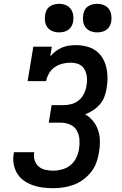

<svg xmlns="http://www.w3.org/2000/svg" viewBox="-20 -980 640 1008"><path d="M259 8Q231 8 203.5 4.5Q176 1 151 -8Q126 -17 105 -32Q84 -47 70.5 -69Q57 -91 52 -118Q47 -145 52 -173Q52 -175 52.5 -177Q53 -179 53 -181H160Q160 -180 159.5 -179Q159 -178 159 -177Q156 -156 162.5 -137Q169 -118 183.5 -105.5Q198 -93 218 -88.5Q238 -84 259 -84Q282 -84 306 -90.5Q330 -97 349.5 -112.5Q369 -128 380 -151Q391 -174 395 -197Q399 -223 397 -248.5Q395 -274 383 -295Q371 -316 348 -326Q325 -336 299 -336H236L251 -428H315Q335 -428 356.5 -434Q378 -440 395 -454.5Q412 -469 421.5 -489Q431 -509 434 -530Q437 -545 437 -560Q437 -575 434 -589Q431 -603 424 -615.5Q417 -628 406 -636Q395 -644 380.5 -647.5Q366 -651 351 -651Q329 -651 307.5 -645.5Q286 -640 267.5 -627.5Q249 -615 237.5 -595Q226 -575 222 -554H125L155 -735H252L244 -684Q257 -699 272.5 -711Q288 -723 306 -730.5Q324 -738 342.5 -740.5Q361 -743 379 -743Q406 -743 433 -736.5Q460 -730 481.5 -715Q503 -700 517 -677.5Q531 -655 537.5 -629Q544 -603 544.5 -575Q545 -547 540 -519Q537 -497 529 -474.5Q521 -452 505.5 -433.5Q490 -415 469.5 -401.5Q449 -388 427 -380Q451 -366 468.5 -344.5Q486 -323 495 -296.5Q504 -270 504.5 -240.5Q505 -211 500 -182Q496 -155 486.5 -128Q477 -101 459 -78Q441 -55 417.5 -37.5Q394 -20 367 -10Q340 0 313 4Q286 8 259 8ZM490 -810Q472 -810 455.5 -816.5Q439 -823 429 -836.5Q419 -850 416.5 -867.5Q414 -885 417 -903Q419 -916 425 -927.5Q431 -939 442 -946.5Q453 -954 465.5 -957Q478 -960 490 -960Q508 -960 524.5 -953.5Q541 -947 551 -933.5Q561 -920 564 -902.5Q567 -885 564 -867Q562 -854 555.5 -842.5Q549 -831 538.5 -823.5Q528 -816 515.5 -813Q503 -810 490 -810ZM290 -810Q272 -810 255.5 -816.5Q239 -823 229 -836.5Q219 -850 216.5 -867.5Q214 -885 217 -903Q219 -916 225 -927.5Q231 -939 242 -946.5Q253 -954 265.5 -957Q278 -960 290 -960Q308 -960 324.5 -953.5Q341 -947 351 -933.5Q361 -920 364 -902.5Q367 -885 364 -867Q362 -854 355.5 -842.5Q349 -831 338.5 -823.5Q328 -816 315.5 -813Q303 -810 290 -810Z"/></svg>

Font: Iosevka Slab SmBdExObl
Style: Regular
Weight: 600
Width: 7
Italic angle: -9°
Monospace: yes
Designer: Belleve Invis
Foundry: Belleve Invis
Version: Version 11.1.0; ttfautohint (v1.8.3)